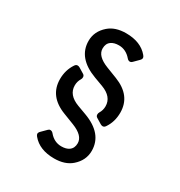

<svg xmlns="http://www.w3.org/2000/svg" viewBox="-176 -865 938 999"><g transform="rotate(30 293.0 -366.0)"><path d="M293 9.8Q204.6 9.8 160.2 -43.9Q153.3 -52.2 153.3 -58.1Q153.3 -66.4 162.1 -74.7L189.9 -102.5Q195.8 -108.9 202.6 -108.9Q212.9 -108.9 220.2 -100.1Q250.5 -63.5 293.9 -63.5Q322.8 -63.5 339.8 -75.7Q360.4 -90.3 360.4 -120.1Q360.4 -165.5 289.1 -193.4L223.6 -218.8Q113.3 -261.2 113.3 -363.8Q113.3 -418 141.6 -460.4Q148.4 -470.7 157.7 -470.7Q165 -470.7 171.9 -466.3L203.1 -447.3Q212.4 -441.9 212.4 -431.2Q212.4 -423.3 208.5 -417Q196.3 -397.5 196.3 -373.5Q196.3 -316.4 265.6 -290.5L318.4 -271Q443.4 -225.1 443.4 -122.1Q443.4 -64.9 396.5 -23.9Q357.9 9.8 293 9.8ZM293 -742.2Q381.3 -742.2 425.8 -688.5Q432.6 -680.2 432.6 -674.3Q432.6 -666 423.8 -657.7L396 -629.9Q389.6 -623.5 383.3 -623.5Q373 -623.5 365.7 -632.3Q334.5 -668.9 292 -668.9Q263.2 -668.9 246.1 -656.7Q225.6 -642.6 225.6 -612.3Q225.6 -566.9 296.9 -539.1L362.3 -513.7Q472.7 -470.7 472.7 -368.7Q472.7 -313.5 444.3 -272Q437.5 -261.7 428.2 -261.7Q421.4 -261.7 414.1 -266.1L382.8 -285.2Q373.5 -290.5 373.5 -301.3Q373.5 -309.1 377.4 -315.4Q389.6 -335.4 389.6 -358.9Q389.6 -416 320.3 -441.9L267.6 -461.4Q142.6 -507.8 142.6 -610.4Q142.6 -667.5 189.5 -708.5Q228 -742.2 293 -742.2Z"/></g></svg>

Font: Simply Mono
Style: Book
Weight: 400
Designer: Wojciech Kalinowski "wmk69" (wmk69@o2.pl)
Foundry: Wojciech Kalinowski "wmk69" (wmk69@o2.pl)
Version: Version 1.0.0